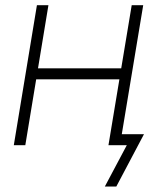

<svg xmlns="http://www.w3.org/2000/svg" viewBox="-20 -549 593 726"><path d="M452.1 -290.5 444.8 -249H105L111.8 -290.5ZM163.1 -529.3 75.7 0H32.2L119.6 -529.3ZM521.5 -529.3 433.6 0H390.1L478 -529.3ZM376.5 156.2 459.5 0H408.2L415 -41.5H524.4L419.9 156.2Z"/></svg>

Font: Inter 24pt ExtraLight
Style: Italic
Weight: 250
Italic angle: -9.3988°
Version: Version 4.001;git-66647c0bb